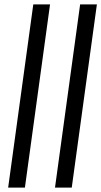

<svg xmlns="http://www.w3.org/2000/svg" viewBox="-20 -851 460 871"><path d="M17 0 131 -831H207L93 0ZM229.5 0 343.5 -831H419.5L305.5 0Z"/></svg>

Font: Merriweather 28pt Light
Style: Italic
Weight: 300
Italic angle: -7.8°
Version: Version 2.101